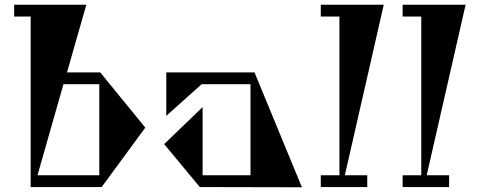

<svg xmlns="http://www.w3.org/2000/svg" viewBox="-20 -793 2034 814"><path d="M596 -252 411 0H110V-723H40V-773H346L264 -486H405ZM139 -50H401V-436H249Z M1260 1 827 0 676 -182 839 -339V-50H1042V-436H835L685 -302V-486H1059Z M1340 -723V-773H1607L1442 -50H1537V0H1340V-50H1419V-723Z M1687 -723V-773H1954L1789 -50H1884V0H1687V-50H1766V-723Z"/></svg>

Font: Chokokutai
Style: Regular
Weight: 400
Designer: 108号,108go
Foundry: Font Zone 108
Version: Version 1.000; ttfautohint (v1.8.3)